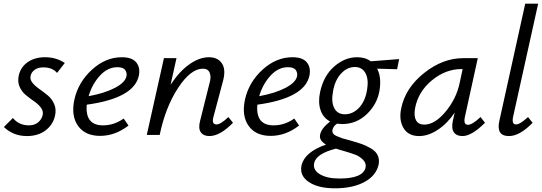

<svg xmlns="http://www.w3.org/2000/svg" viewBox="-20 -731 2935 1040"><path d="M126 6Q52 6 1 -43L50 -92Q82 -52 137 -52Q166 -52 185.5 -67.5Q205 -83 211 -107Q216 -129 201.5 -148Q187 -167 164.5 -182.5Q142 -198 120 -216Q98 -234 86 -261.5Q74 -289 82 -324Q93 -369 131 -395Q169 -421 224 -421Q284 -421 331 -390L289 -336Q264 -366 215 -366Q186 -366 168 -353Q150 -340 146 -321Q141 -301 155.5 -283Q170 -265 193 -249Q216 -233 238.5 -214.5Q261 -196 273.5 -167.5Q286 -139 278 -104Q267 -55 226.5 -24.5Q186 6 126 6Z M640 -421Q696 -421 718.5 -392.5Q741 -364 732 -321Q706 -199 450 -164Q440 -52 538 -52Q598 -52 650 -89L676 -51Q604 5 522 5Q441 5 402.5 -49.5Q364 -104 383 -192Q404 -286 478 -353.5Q552 -421 640 -421ZM665 -318Q669 -335 658.5 -351Q648 -367 616 -367Q563 -367 521 -321Q479 -275 460 -210Q547 -226 602.5 -255Q658 -284 665 -318Z M1217 -97 1242 -66Q1172 6 1114 6Q1082 6 1067.5 -15Q1053 -36 1064 -77L1115 -281Q1125 -314 1116 -336.5Q1107 -359 1079 -359Q1013 -359 944.5 -254.5Q876 -150 845 0H775L868 -416H936L904 -272Q951 -344 1005.5 -382.5Q1060 -421 1112 -421Q1160 -421 1182.5 -387Q1205 -353 1187 -289L1136 -97Q1125 -57 1153 -57Q1175 -57 1217 -97Z M1564 -421Q1620 -421 1642.5 -392.5Q1665 -364 1656 -321Q1630 -199 1374 -164Q1364 -52 1462 -52Q1522 -52 1574 -89L1600 -51Q1528 5 1446 5Q1365 5 1326.5 -49.5Q1288 -104 1307 -192Q1328 -286 1402 -353.5Q1476 -421 1564 -421ZM1589 -318Q1593 -335 1582.5 -351Q1572 -367 1540 -367Q1487 -367 1445 -321Q1403 -275 1384 -210Q1471 -226 1526.5 -255Q1582 -284 1589 -318Z M2142 -411 2131 -356 2023 -359Q2048 -310 2035 -237Q2022 -165 1966 -112Q1910 -59 1833 -59Q1823 -59 1805 -61Q1785 -47 1781 -28Q1779 -17 1784 -8.5Q1789 0 1807 7.5Q1825 15 1835.5 18.5Q1846 22 1877 30Q1882 31 1884 32Q1920 42 1943 50.5Q1966 59 1991 74Q2016 89 2026 110.5Q2036 132 2031 160Q2018 220 1954.5 254.5Q1891 289 1794 289Q1704 289 1653 255Q1602 221 1613 166Q1629 93 1746 52Q1707 30 1714 -2Q1720 -35 1768 -73Q1730 -93 1716 -135.5Q1702 -178 1714 -233Q1733 -321 1790.5 -371Q1848 -421 1914 -421Q1959 -421 1988 -399ZM1968 -243Q1978 -300 1960 -334Q1942 -368 1902 -368Q1860 -368 1827 -332Q1794 -296 1784 -237Q1773 -179 1790.5 -145.5Q1808 -112 1848 -112Q1891 -112 1924.5 -147Q1958 -182 1968 -243ZM1960 177Q1965 153 1946.5 134.5Q1928 116 1906 107.5Q1884 99 1843 87Q1817 80 1800 74Q1694 101 1682 151Q1673 188 1711.5 212Q1750 236 1819 236Q1946 236 1960 177Z M2583 -97 2607 -66Q2535 6 2485 6Q2453 6 2438.5 -14.5Q2424 -35 2433 -77L2443 -121Q2403 -62 2351.5 -28Q2300 6 2250 6Q2192 6 2166 -37Q2140 -80 2153 -143Q2175 -254 2276.5 -335Q2378 -416 2489 -416H2568L2498 -97Q2489 -55 2515 -55Q2538 -55 2583 -97ZM2278 -56Q2335 -56 2393 -125.5Q2451 -195 2469 -278L2486 -357H2480Q2393 -357 2318.5 -295Q2244 -233 2228 -143Q2221 -101 2234 -78.5Q2247 -56 2278 -56Z M2737 6Q2666 6 2685 -77L2825 -711H2895L2759 -97Q2751 -57 2775 -57Q2797 -57 2840 -97L2865 -66Q2795 6 2737 6Z"/></svg>

Font: EauTest Medium
Style: Italic
Weight: 500
Italic angle: -12°
Designer: Christian Thalmann (Catharsis Fonts)
Version: Version 0.001;PS 000.001;hotconv 1.0.88;makeotf.lib2.5.64775